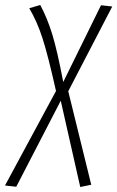

<svg xmlns="http://www.w3.org/2000/svg" viewBox="-87 -548 469 768"><path d="M186 -183 278 191 234 200 156 -145 -22 199 -67 194 137 -184Q105 -327 83 -395Q61 -463 30 -515L74 -528Q102 -476 122 -411Q142 -346 166 -220L317 -527L362 -522Z"/></svg>

Font: Fira Sans Extra Condensed ExtraLight
Style: Italic
Weight: 275
Width: 3
Italic angle: -8°
Designer: Carrois Corporate & Edenspiekermann AG
Foundry: Carrois Corporate GbR & Edenspiekermann AG
Version: Version 4.203